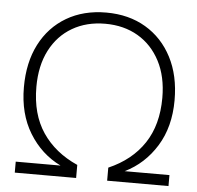

<svg xmlns="http://www.w3.org/2000/svg" viewBox="-51 -767 840 820"><g transform="rotate(5 368.5 -357.5)"><path d="M42 0V-47H234Q150 -88 99.5 -170.5Q49 -253 49 -367Q49 -473 89 -551Q129 -629 202 -672Q275 -715 372 -715Q469 -715 541.5 -672Q614 -629 654.5 -551Q695 -473 695 -367Q695 -253 644 -170.5Q593 -88 509 -47H701V0H438V-56Q537 -99 589.5 -178Q642 -257 642 -373Q642 -464 607.5 -530Q573 -596 512.5 -631.5Q452 -667 372 -667Q292 -667 231 -631.5Q170 -596 136 -530Q102 -464 102 -373Q102 -256 155 -177.5Q208 -99 305 -56V0Z"/></g></svg>

Font: Prodigy Sans Light
Style: Regular
Weight: 300
Designer: Wei Huang
Foundry: Wei Huang
Version: Version 1.003; ttfautohint (v1.8.3)